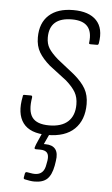

<svg xmlns="http://www.w3.org/2000/svg" viewBox="-51 -525 441 755"><g transform="rotate(5 169.5 -147.5)"><path d="M149 8Q80 8 52.5 -29Q25 -66 39 -134Q39 -141 44 -141H71Q77 -141 76 -133Q67 -80 85 -55Q103 -30 152 -30Q201 -30 226.5 -53.5Q252 -77 252 -121Q252 -149 240.5 -169Q229 -189 203 -212L135 -264Q107 -288 92.5 -312.5Q78 -337 78 -371Q78 -428 112 -459Q146 -490 208 -490Q270 -490 299.5 -459Q329 -428 319 -369Q318 -362 313 -362H286Q279 -362 281 -369Q291 -453 206 -453Q117 -453 117 -374Q117 -349 128 -331.5Q139 -314 164 -292L231 -239Q263 -212 277.5 -186.5Q292 -161 292 -126Q292 -63 255.5 -27.5Q219 8 149 8ZM114 195Q105 195 95.5 193.5Q86 192 77 190Q70 189 71 183L74 166Q76 160 82 161Q90 162 97.5 163.5Q105 165 113 165Q149 165 155 124L158 108Q161 87 153 77.5Q145 68 125 68H109Q103 68 103 63Q104 59 105.5 55Q107 51 108 48L133 -9Q136 -15 139 -15H160Q163 -15 164.5 -13.5Q166 -12 163 -9L138 45H145Q172 45 184 60.5Q196 76 191 107L188 126Q181 163 164 179Q147 195 114 195Z"/></g></svg>

Font: Sofia Sans Condensed ExtraLight
Style: Italic
Weight: 250
Italic angle: -9°
Version: Version 4.100